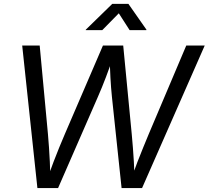

<svg xmlns="http://www.w3.org/2000/svg" viewBox="-20 -960 1065 980"><path d="M170.9 0 93.3 -727.5H182.6L224.6 -276.9Q228 -241.7 230.2 -205.8Q232.4 -169.9 234.4 -133.5Q236.3 -97.2 236.8 -59.6H226.1Q239.3 -97.2 253.2 -133.5Q267.1 -169.9 281.7 -205.8Q296.4 -241.7 311.5 -276.9L505.4 -727.5H608.9L652.3 -276.9Q655.8 -241.7 658.4 -205.8Q661.1 -169.9 663.3 -133.5Q665.5 -97.2 666.5 -59.6H654.3Q667.5 -97.2 681.6 -133.5Q695.8 -169.9 710.4 -205.8Q725.1 -241.7 739.7 -276.9L930.7 -727.5H1024.9L705.1 0H600.6L551.3 -465.3Q546.4 -512.7 543.7 -563Q541 -613.3 540 -671.9H558.6Q539.1 -614.7 520 -564.5Q501 -514.2 479.5 -465.3L276.4 0ZM502 -806.2H417.5L418 -808.6L553.2 -940.4H635.3L727.5 -808.6L727.1 -806.2H641.6L586.4 -892.1Z"/></svg>

Font: Inter 24pt
Style: Italic
Weight: 400
Italic angle: -9.3988°
Designer: Rasmus Andersson
Foundry: rsms
Version: Version 4.001;git-66647c0bb